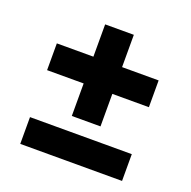

<svg xmlns="http://www.w3.org/2000/svg" viewBox="-114 -737 843 849"><g transform="rotate(20 307.5 -312.5)"><path d="M240 -194V-625H375V-194ZM68 -347V-473H547V-347ZM68 0V-126H547V0Z"/></g></svg>

Font: Inclusive Sans
Style: Bold
Weight: 700
Designer: Olivia King
Foundry: Olivia King
Version: Version 2.004